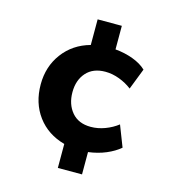

<svg xmlns="http://www.w3.org/2000/svg" viewBox="-108 -700 816 905"><g transform="rotate(15 300.0 -247.5)"><path d="M257 115V-2Q173 -25 125 -89.5Q77 -154 77 -245Q77 -332 125.5 -397Q174 -462 257 -485V-610H375V-495Q421 -491 461.5 -476Q502 -461 527 -437L487 -334Q460 -355 425.5 -368Q391 -381 357 -381Q297 -381 264 -344Q231 -307 231 -248Q231 -189 263.5 -150.5Q296 -112 356 -112Q391 -112 425.5 -125Q460 -138 487 -159L527 -56Q500 -33 461 -16.5Q422 0 375 6V115Z"/></g></svg>

Font: Mulish ExtraBold
Style: Regular
Weight: 800
Designer: Vernon Adams
Foundry: Vernon Adams
Version: Version 3.603; ttfautohint (v1.8.3)